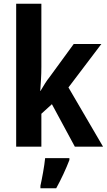

<svg xmlns="http://www.w3.org/2000/svg" viewBox="-20 -780 568 1021"><path d="M200 -424V-760H66V0H200V-175L256 -226L378 0H528L344 -315L519 -546H372L245 -372C225 -347 215 -329 195 -296H194C197 -341 200 -376 200 -424ZM349 71V61H220C216 104 203 172 195 208V221H279C306 172 331 118 349 71Z"/></svg>

Font: Noto Sans Sinhala Condensed
Style: Bold
Weight: 700
Width: 3
Designer: Jelle Bosma - Monotype Design Team
Foundry: Monotype Imaging Inc.
Version: Version 2.006